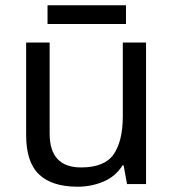

<svg xmlns="http://www.w3.org/2000/svg" viewBox="-20 -697 658 727"><path d="M533 -536V0H461L448 -71H444Q418 -29 372 -9.5Q326 10 274 10Q177 10 128 -36.5Q79 -83 79 -185V-536H168V-191Q168 -63 287 -63Q376 -63 410.5 -113Q445 -163 445 -257V-536ZM457 -677V-606H160V-677Z"/></svg>

Font: Noto Sans Glagolitic
Style: Regular
Weight: 400
Designer: Monotype Design Team
Foundry: Monotype Imaging Inc.
Version: Version 2.004; ttfautohint (v1.8.4.7-5d5b)